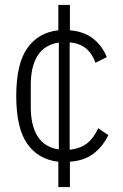

<svg xmlns="http://www.w3.org/2000/svg" viewBox="-20 -646 498 780"><path d="M217 114V11Q136 2 91 -61.5Q46 -125 46 -256Q46 -387 91 -450.5Q136 -514 217 -523V-626H264V-523Q322 -518 358.5 -489Q395 -460 414 -414L368 -391Q354 -429 329 -449.5Q304 -470 263 -474V-38Q306 -42 333.5 -63.5Q361 -85 379 -125L420 -97Q398 -51 360 -22Q322 7 264 11V114ZM105 -211Q105 -135 133.5 -91Q162 -47 219 -39V-473Q162 -465 133.5 -421Q105 -377 105 -301Z"/></svg>

Font: IBM Plex Sans Cond Light
Style: Regular
Weight: 300
Width: 3
Designer: Mike Abbink, Paul van der Laan, Pieter van Rosmalen
Foundry: Bold Monday
Version: Version 1.3